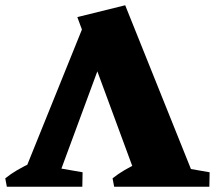

<svg xmlns="http://www.w3.org/2000/svg" viewBox="-40 -710 817 730"><path d="M30 0 291 -646 400 -628 168 0ZM492 0 254 -645 436 -690 713 0ZM-14 0 -20 -32Q1 -49 26 -63.5Q51 -78 79 -91L80 0ZM133 0 136 -79 274 -55 273 0ZM394 0 388 -32Q409 -49 434 -63.5Q459 -78 487 -91L498 0ZM616 0 619 -79 757 -55 756 0Z"/></svg>

Font: Eczar ExtraBold
Style: Regular
Weight: 800
Designer: Vaibhav Singh
Foundry: Rosetta Type Foundry
Version: Version 2.000